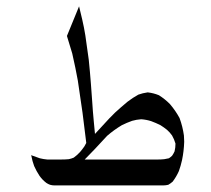

<svg xmlns="http://www.w3.org/2000/svg" viewBox="-20 -595 662 601"><path d="M474.6 -95.7Q484.4 -95.7 494.1 -96.7Q501 -97.7 508.8 -99.6Q514.6 -103.5 518.6 -107.4Q523.4 -114.3 526.4 -121.1Q529.3 -132.8 529.3 -145.5Q525.4 -159.2 518.6 -170.9Q511.7 -180.7 502.9 -188.5Q493.2 -196.3 482.4 -203.1Q468.8 -210 453.1 -215.8Q437.5 -220.7 421.9 -221.7Q407.2 -220.7 393.6 -216.8Q377 -210.9 361.3 -203.1Q336.9 -188.5 315.4 -169.9Q295.9 -149.4 277.3 -128.9L245.1 -95.7ZM555.7 -170.9Q556.6 -161.1 556.6 -151.4Q555.7 -122.1 549.8 -93.8Q545.9 -76.2 540 -59.6Q532.2 -42 520.5 -26.4Q513.7 -20.5 506.8 -16.6Q499 -14.6 490.2 -14.6H150.4Q143.6 -14.6 136.7 -16.6Q130.9 -18.6 125 -22.5Q112.3 -32.2 103.5 -44.9Q93.8 -59.6 86.9 -75.2Q81.1 -90.8 78.1 -107.4L77.1 -109.4Q90.8 -104.5 104.5 -99.6Q116.2 -96.7 127.9 -95.7H171.9Q183.6 -95.7 195.3 -96.7Q204.1 -98.6 210.9 -101.6Q221.7 -109.4 230.5 -119.1Q237.3 -127 244.1 -136.7L250 -147.5L248 -164.1Q243.2 -203.1 238.3 -242.2Q230.5 -293 223.6 -342.8Q216.8 -380.9 206.1 -427.7Q196.3 -460.9 189.5 -482.4L227.5 -575.2Q232.4 -554.7 237.3 -534.2Q243.2 -508.8 247.1 -484.4Q252.9 -446.3 257.8 -408.2Q261.7 -370.1 264.6 -332Q266.6 -304.7 268.6 -277.3Q270.5 -247.1 273.4 -216.8L277.3 -175.8L322.3 -224.6Q339.8 -243.2 359.4 -259.8Q369.1 -268.6 378.9 -276.4Q395.5 -289.1 413.1 -298.8Q426.8 -303.7 441.4 -305.7Q442.4 -305.7 443.4 -305.7Q460.9 -303.7 477.5 -296.9Q496.1 -285.2 511.7 -269.5Q529.3 -249 542 -225.6Q551.8 -199.2 555.7 -170.9Z"/></svg>

Font: Thabit
Style: Regular
Weight: 500
Designer: Regenerated by Nadim Shaikli
Foundry: MAK Alagha
Version: 0.01